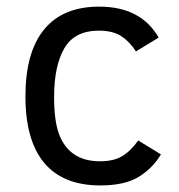

<svg xmlns="http://www.w3.org/2000/svg" viewBox="-20 -547 543 582"><path d="M467.8 -79.1Q443.8 -38.1 401.4 -11.5Q358.9 15.1 284.2 15.1Q171.4 15.1 114.3 -53Q57.1 -121.1 57.1 -254.9Q57.1 -388.7 113.8 -457.8Q170.4 -526.9 280.8 -526.9Q407.2 -526.9 460.9 -433.1L392.1 -391.1Q373 -420.9 347.4 -437.5Q321.8 -454.1 279.8 -454.1Q206.1 -454.1 175 -400.6Q144 -347.2 144 -252.9Q144 -181.2 158.7 -141.1Q173.3 -101.1 204.3 -79.6Q235.4 -58.1 283.2 -58.1Q324.2 -58.1 350.1 -73.5Q376 -88.9 398.9 -121.1Z"/></svg>

Font: Lorenzo Sans
Style: Regular
Weight: 400
Foundry: Intel Corporation
Version: Version 1.00; ttfautohint (v1.5)